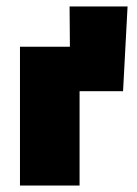

<svg xmlns="http://www.w3.org/2000/svg" viewBox="-20 -576 426 596"><path d="M362 -293H227V0H42V-431H197L196 -556H376Z"/></svg>

Font: Ysabeau Heavy
Style: Regular
Weight: 800
Designer: Christian Thalmann (Catharsis Fonts)
Version: Version 0.003